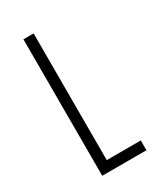

<svg xmlns="http://www.w3.org/2000/svg" viewBox="-179 -787 747 865"><g transform="rotate(-30 195.0 -355.0)"><path d="M320 0V-51H143V-710H90V0Z"/></g></svg>

Font: Grotesk 01 Extrafine
Style: Bold
Weight: 400
Designer: Frank Adebiaye, contributions by Jérémy Landes, Ariel Martín Pérez
Foundry: Velvetyne Type Foundry
Version: Version 3.000;Glyphs 3.1.2 (3150)